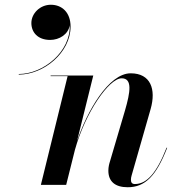

<svg xmlns="http://www.w3.org/2000/svg" viewBox="-20 -778 787 808"><path d="M112 -681C112 -642 139 -610 191 -610C229.5 -610 267 -633 273.5 -671.5C277.5 -560.5 162 -466.5 59 -466.5V-464C165 -464 277 -557.5 277 -666C277 -726 240.5 -758 194 -758C148.5 -758 112 -721.5 112 -681ZM264.5 -457.5 152 0H258.5L295.5 -148C338.5 -302.5 438 -448.5 492 -448.5C538 -448.5 528.5 -390.5 506 -313L443 -99.5C439.5 -88.5 436 -75 436 -60C436 -14.5 464 10 517.5 10C591 10 637.5 -38 683.5 -156L681 -156.5C639.5 -50.5 598 -3.5 547.5 -3.5C535 -3.5 531 -11 531 -21.5C531 -26.5 532 -34.5 534 -40L614 -319.5C637.5 -402.5 614 -469.5 530 -469.5C437.5 -469.5 346.5 -310.5 304 -183.5L372.5 -460H193V-457.5Z"/></svg>

Font: Bodoni* 72pt Medium
Style: Italic
Weight: 500
Italic angle: -13°
Version: Version 2.3